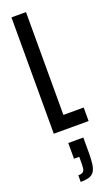

<svg xmlns="http://www.w3.org/2000/svg" viewBox="-188 -726 623 1067"><g transform="rotate(-20 124.0 -192.5)"><path d="M40 0V-688H126V-80H246V0ZM89 303V264Q109 264 117.5 257Q126 250 127.5 234.5Q129 219 129 194V169H98V76H187V165Q187 205 183.5 231.5Q180 258 170 274Q160 290 140 296.5Q120 303 89 303Z"/></g></svg>

Font: Saira UltraCondensed SemiBold
Style: Regular
Weight: 600
Width: 1
Designer: Hector Gatti with collaboration of the Omnibus-Type team
Foundry: Omnibus-Type
Version: Version 1.101